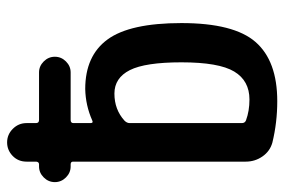

<svg xmlns="http://www.w3.org/2000/svg" viewBox="-150 -640 800 540"><g transform="rotate(-90 250.0 -370.0)"><path d="M173.8 -405.3V-89.8Q173.8 -81.1 181.6 -78.1Q208 -68.4 240.2 -68.4Q293 -68.4 318.8 -111.3Q344.7 -154.3 344.7 -259.8Q344.7 -361.3 322.8 -404.8Q300.8 -448.2 256.8 -448.2Q211.9 -448.2 180.7 -419.9Q173.8 -413.1 173.8 -405.3ZM51.8 -571.3Q34.2 -571.3 21 -584.5Q7.8 -597.7 7.8 -615.7Q7.8 -633.8 21 -647Q34.2 -660.2 51.8 -660.2H57.6Q64.5 -660.2 65.4 -668V-695.3Q65.4 -718.8 81.5 -734.4Q97.7 -750 119.6 -750Q141.6 -750 157.7 -733.9Q173.8 -717.8 173.8 -695.3V-668.9Q173.8 -660.2 182.6 -660.2H316.4Q334 -660.2 347.2 -647Q360.4 -633.8 360.4 -615.7Q360.4 -597.7 347.2 -584.5Q334 -571.3 316.4 -571.3H182.6Q173.8 -571.3 173.8 -563.5V-515.6Q173.8 -506.8 181.6 -510.7Q223.6 -529.3 269.5 -530.3Q363.3 -530.3 409.2 -467.3Q455.1 -404.3 455.1 -259.8Q455.1 -112.3 401.9 -51.3Q348.6 9.8 235.4 9.8Q175.8 9.8 119.1 -3.9Q94.7 -10.7 80.1 -31.7Q65.4 -52.7 65.4 -79.1V-564.5Q65.4 -571.3 57.6 -571.3Z"/></g></svg>

Font: Rounded Mgen+ 1mn medium
Style: Regular
Weight: 500
Designer: [Source Han Sans]
Ryoko NISHIZUKA  (kana & ideographs); Paul D. Hunt (Latin, Greek & Cyrillic); Wenlong ZHANG  (bopomofo
Version: Version 1.059.20150602